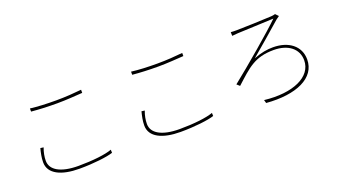

<svg xmlns="http://www.w3.org/2000/svg" viewBox="-64 -1238 3128 1784"><g transform="rotate(-20 1500.0 -346.0)"><path d="M252 -677V-646C328 -639 412 -635 508 -635C597 -635 692 -643 758 -647V-678C690 -671 602 -664 508 -664C413 -664 322 -668 252 -677ZM248 -294 217 -298C206 -255 196 -210 196 -164C196 -50 316 7 494 7C638 7 772 -10 828 -29L827 -60C765 -36 635 -21 494 -21C318 -21 224 -79 224 -169C224 -209 232 -251 248 -294Z M1252 -677V-646C1328 -639 1412 -635 1508 -635C1597 -635 1692 -643 1758 -647V-678C1690 -671 1602 -664 1508 -664C1413 -664 1322 -668 1252 -677ZM1248 -294 1217 -298C1206 -255 1196 -210 1196 -164C1196 -50 1316 7 1494 7C1638 7 1772 -10 1828 -29L1827 -60C1765 -36 1635 -21 1494 -21C1318 -21 1224 -79 1224 -169C1224 -209 1232 -251 1248 -294Z M2248 -705 2249 -668C2268 -670 2288 -672 2307 -673C2359 -676 2594 -684 2663 -688C2571 -597 2290 -357 2131 -231L2159 -206C2302 -336 2376 -413 2565 -413C2708 -413 2800 -340 2800 -227C2800 -63 2601 26 2323 -6L2332 26C2625 50 2829 -41 2829 -225C2829 -357 2722 -439 2567 -439C2512 -439 2451 -430 2375 -400C2455 -468 2597 -589 2688 -670C2695 -676 2713 -689 2720 -693L2692 -722C2681 -718 2663 -716 2652 -715C2592 -711 2358 -703 2306 -703C2285 -703 2267 -703 2248 -705Z"/></g></svg>

Font: Harano Aji Gothic KR ExtraLight
Style: Regular
Weight: 250
Foundry: Masamichi Hosoda
Version: HaranoAjiGothicKR-ExtraLight version 20220220;ttx 4.29.1